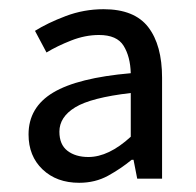

<svg xmlns="http://www.w3.org/2000/svg" viewBox="-20 -829 426 417"><path d="M152 -432Q103 -432 72.5 -461Q42 -490 42 -537Q42 -596 95.5 -628Q149 -660 264 -670Q263 -706 248.5 -729.5Q234 -753 195 -753Q165 -753 134.5 -741Q104 -729 81 -715L56 -762Q83 -779 122.5 -794Q162 -809 205 -809Q272 -809 302 -770Q332 -731 332 -660V-441H278L270 -482H266Q243 -463 215 -447.5Q187 -432 152 -432ZM172 -488Q216 -488 264 -532V-627Q178 -617 143.5 -596Q109 -575 109 -543Q109 -515 126.5 -501.5Q144 -488 172 -488Z"/></svg>

Font: Chocolate Classical Sans
Style: Regular
Weight: 400
Designer: 田海東、宇文滿月
Foundry: Moonlit Owen
Version: Version 1.001